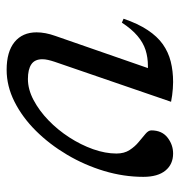

<svg xmlns="http://www.w3.org/2000/svg" viewBox="-2 -516 529 564"><g transform="rotate(90 262.0 -234.5)"><path d="M500 -391.5Q500 -334 482.8 -276.5Q465.5 -219 435 -167.5Q404.5 -116 364.8 -76Q325 -36 279.2 -13Q233.5 10 185.5 10Q132.5 10 104 -13.2Q75.5 -36.5 75.5 -78Q75.5 -103.5 86 -133L180.5 -405Q179 -405 177.5 -405Q176 -405 174.5 -405Q149 -405 127.2 -398Q105.5 -391 85.8 -374.2Q66 -357.5 47 -328.5L35.5 -333.5Q50 -376 68.8 -404.2Q87.5 -432.5 110.5 -448.8Q133.5 -465 161.2 -472Q189 -479 221.5 -479Q231 -479 240.8 -478.2Q250.5 -477.5 260.2 -476.2Q270 -475 279.5 -473L162 -131Q158.5 -120.5 156.5 -111.5Q154.5 -102.5 154.5 -95Q154.5 -72.5 169.5 -62.5Q184.5 -52.5 212.5 -52.5Q243 -52.5 274.2 -69Q305.5 -85.5 333.8 -112.8Q362 -140 384 -174Q406 -208 418.8 -244Q431.5 -280 431.5 -312.5Q431.5 -335.5 421.2 -351.2Q411 -367 397.5 -378Q384 -389 373.8 -397.8Q363.5 -406.5 363.5 -415Q363.5 -446 384.5 -462.5Q405.5 -479 431.5 -479Q463 -479 481.5 -456.5Q500 -434 500 -391.5Z"/></g></svg>

Font: Newsreader 12pt
Style: Italic
Weight: 400
Italic angle: -17°
Version: Version 1.003